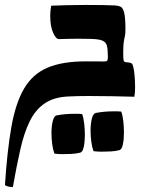

<svg xmlns="http://www.w3.org/2000/svg" viewBox="-80 -392 626 776"><path d="M-28 364Q-49 364 -60 356Q-51 217 -34 121Q-17 25 17 -33.5Q51 -92 111 -118Q171 -144 267 -144Q347 -144 385.5 -142.5Q424 -141 435 -140Q447 -139 451.5 -136Q456 -133 458 -124Q462 -111 464 -85.5Q466 -60 466 -39Q466 -16 463 -1Q428 -2 378.5 -3Q329 -4 279.5 -4Q230 -4 194 -2Q136 1 99 27Q62 53 39.5 99.5Q17 146 2 212.5Q-13 279 -28 364ZM423 -97 377 -100 320 -143Q346 -143 351 -145Q356 -147 356 -163Q356 -192 352 -207.5Q348 -223 331 -229Q314 -235 273 -235Q232 -236 197.5 -235Q163 -234 158 -234Q146 -234 134.5 -260Q123 -286 123 -329Q123 -339 124 -349Q125 -359 127 -369Q151 -370 188 -371Q225 -372 264.5 -372Q304 -372 336.5 -371.5Q369 -371 385 -370Q399 -369 408 -364.5Q417 -360 422 -340Q427 -320 427 -272Q427 -254 424.5 -244.5Q422 -235 420 -221Q418 -207 418 -175Q418 -153 420 -146.5Q422 -140 435 -140ZM151 74Q183 68 221 68Q229 68 236.5 68Q244 68 252 69Q258 85 260.5 109Q263 133 263 154Q263 181 258.5 202Q254 223 244 225Q228 229 210 230Q192 231 173 231Q165 231 156.5 230.5Q148 230 140 229Q134 213 131 190.5Q128 168 128 146Q128 118 133.5 96.5Q139 75 151 74ZM310 64Q342 58 379 58Q387 58 394.5 58Q402 58 410 59Q416 75 418.5 99Q421 123 421 144Q421 171 416.5 192Q412 213 402 215Q386 219 368 220Q350 221 331 221Q323 221 314.5 220.5Q306 220 298 219Q292 203 289 180.5Q286 158 286 136Q286 108 291.5 86.5Q297 65 310 64Z"/></svg>

Font: Alkalami
Style: Regular
Weight: 400
Designer: Becca Hirsbrunner Spalinger
Foundry: SIL International
Version: Version 2.000